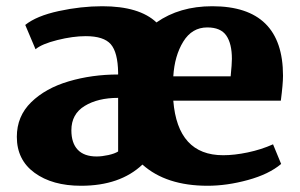

<svg xmlns="http://www.w3.org/2000/svg" viewBox="-20 -582 964 616"><path d="M888 -339Q888 -313 881 -259H536Q550 -84 696 -84Q732 -84 775 -93Q818 -102 856 -119L882 -56Q843 -23 775.5 -4.5Q708 14 646 14Q513 14 437 -54Q365 14 240 14Q148 14 91 -27.5Q34 -69 34 -143Q34 -209 80 -254Q126 -299 200.5 -321Q275 -343 359 -343V-349Q358 -414 335.5 -440Q313 -466 255 -466Q214 -466 164 -453.5Q114 -441 94 -424L61 -502Q97 -531 168.5 -546.5Q240 -562 308 -562Q427 -562 482 -510Q556 -562 661 -562Q888 -562 888 -339ZM536 -337H720Q724 -377 724 -393Q724 -442 706 -468Q688 -494 645 -494Q596 -494 568 -448.5Q540 -403 536 -337ZM209 -164Q209 -123 229.5 -101.5Q250 -80 290 -80Q307 -80 327.5 -84.5Q348 -89 359 -96V-268Q294 -268 251.5 -242Q209 -216 209 -164Z"/></svg>

Font: Martel Heavy
Style: Regular
Weight: 900
Designer: Dan Reynolds
Foundry: Dan Reynolds
Version: Version 1.001; ttfautohint (v1.1) -l 5 -r 5 -G 72 -x 0 -D la